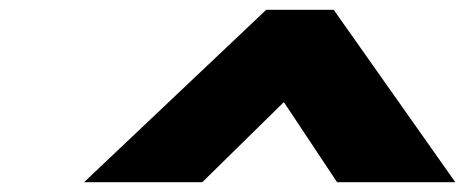

<svg xmlns="http://www.w3.org/2000/svg" viewBox="-20 -1281 952 393"><path d="M670 -908H912L663 -1261H525L152 -908H394L561 -1072Z"/></svg>

Font: Hussar Dziwak
Style: Kur
Weight: 400
Version: Version 1.022